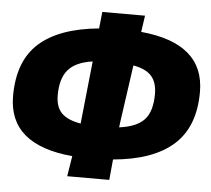

<svg xmlns="http://www.w3.org/2000/svg" viewBox="-53 -759 959 873"><g transform="rotate(5 426.5 -323.0)"><path d="M285 56 300 -37Q8 -63 8 -286Q8 -446 99 -527.5Q190 -609 371 -626L379 -702H574L563 -627Q853 -600 853 -378Q853 -219 760.5 -136.5Q668 -54 486 -38L477 56ZM210 -307Q210 -254 237.5 -226Q265 -198 325 -188L355 -474Q278 -463 244 -423.5Q210 -384 210 -307ZM503 -204 501 -186Q580 -196 615 -233.5Q650 -271 650 -351Q650 -404 624 -433Q598 -462 541 -472Z"/></g></svg>

Font: Alegreya Sans Black
Style: Italic
Weight: 900
Italic angle: -7°
Designer: Juan Pablo del Peral
Foundry: Huerta Tipografica
Version: Version 2.007